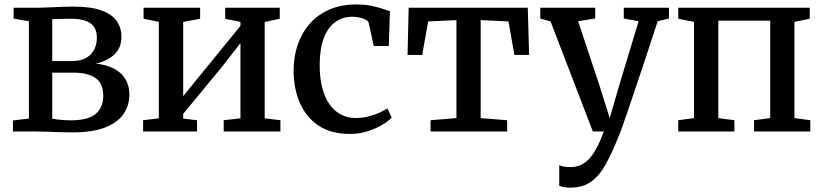

<svg xmlns="http://www.w3.org/2000/svg" viewBox="-20 -589 3688 860"><path d="M303 4Q279 4 248.8 3Q218.5 2 191 1Q163.5 0 146 0H38V-49.5L109.5 -58V-494L41 -505.5V-554.5H154.5Q171.5 -554.5 197.8 -555.8Q224 -557 253 -558.2Q282 -559.5 307 -559.5Q388.5 -559.5 435.8 -541.8Q483 -524 503.5 -493.8Q524 -463.5 524 -425.5Q524 -374 492.2 -344.8Q460.5 -315.5 409 -304Q455.5 -299.5 489.2 -282.2Q523 -265 541.2 -235.5Q559.5 -206 559.5 -165Q559.5 -118 534.2 -79.8Q509 -41.5 452.8 -18.8Q396.5 4 303 4ZM294.5 -50Q376 -50 409.2 -79.2Q442.5 -108.5 442.5 -159Q442.5 -217.5 406.2 -240.5Q370 -263.5 312 -263.5H214V-57.5Q221.5 -56 234.2 -54.2Q247 -52.5 262.8 -51.2Q278.5 -50 294.5 -50ZM214 -315.5H300Q342 -315.5 366.8 -330.2Q391.5 -345 402.8 -368.8Q414 -392.5 414 -420Q414 -445 403.8 -464.2Q393.5 -483.5 368 -494.2Q342.5 -505 297 -505Q276 -505 254.5 -504.5Q233 -504 214 -503Z M621 0V-50.5L691.5 -59V-491L623 -505V-554.5H876.5V-505L800.5 -491V-158.5L871 -245L1057 -473V-491L988.5 -505V-554.5H1233V-505L1165.5 -490.5V-59L1236 -50.5V0H982V-50.5L1057 -59V-396L981 -298L800.5 -79V-58L862.5 -50.5V0Z M1547.5 11Q1463 11 1407.2 -26.2Q1351.5 -63.5 1323.5 -127.5Q1295.5 -191.5 1295 -271.5Q1295 -334 1313.2 -387.8Q1331.5 -441.5 1367 -482.2Q1402.5 -523 1455 -546Q1507.5 -569 1576 -569Q1611 -569 1639.8 -563.5Q1668.5 -558 1690.5 -550.8Q1712.5 -543.5 1726.5 -539L1721.5 -383H1654L1631.5 -486Q1629.5 -494.5 1618 -500.8Q1606.5 -507 1590.5 -510.5Q1574.5 -514 1558 -514Q1514.5 -514 1481.8 -490.2Q1449 -466.5 1430.8 -419.5Q1412.5 -372.5 1412 -302Q1411.5 -241 1423.5 -195.5Q1435.5 -150 1457 -120.2Q1478.5 -90.5 1508 -75.5Q1537.5 -60.5 1572 -60.5Q1602.5 -60.5 1629.5 -67.2Q1656.5 -74 1678.5 -83.8Q1700.5 -93.5 1715.5 -103.5L1734.5 -62Q1718.5 -45.5 1689.5 -28.5Q1660.5 -11.5 1623.8 -0.2Q1587 11 1547.5 11Z M1908.5 0V-50.5L2024.5 -60V-499L1898 -493L1871 -343H1805.5L1810.5 -554.5H2344L2350 -343H2284L2257.5 -493L2133 -499V-60L2251.5 -50.5V0Z M2534.5 251.5Q2519 251.5 2505.8 249.2Q2492.5 247 2485 243V150.5Q2491 154.5 2505.2 157Q2519.5 159.5 2534.5 159.5Q2555.5 159.5 2575 152.5Q2594.5 145.5 2613 128.2Q2631.5 111 2649.2 79.8Q2667 48.5 2684.5 0H2635.5L2446 -493L2400 -506V-554.5H2646V-506L2569.5 -494L2667 -200.5L2711 -60L2752 -201.5L2840.5 -494L2774 -506V-554.5H2976.5V-506L2926 -494Q2896.5 -403.5 2871.5 -328.2Q2846.5 -253 2826.5 -193.8Q2806.5 -134.5 2791.8 -91.2Q2777 -48 2767.5 -21.2Q2758 5.5 2753.5 15Q2723.5 91.5 2694.8 144.2Q2666 197 2628.5 224.2Q2591 251.5 2534.5 251.5Z M3018 0V-50.5L3088.5 -60V-491L3018 -505V-554.5H3607V-505L3538.5 -491V-60L3609.5 -50.5V0H3357.5V-50.5L3430 -60V-496.5H3197.5V-60L3269.5 -50.5V0Z"/></svg>

Font: Merriweather 20pt Medium
Style: Regular
Weight: 500
Version: Version 2.100